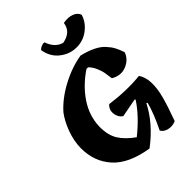

<svg xmlns="http://www.w3.org/2000/svg" viewBox="-272 -1127 1266 1266"><g transform="rotate(-45 361.5 -494.0)"><path d="M319 -964Q327 -974 342 -980.5Q357 -987 371 -985Q396 -912 456 -895Q542 -910 552 -985Q601 -993 632.5 -980Q664 -967 673 -940Q658 -887 609.5 -849Q561 -811 498 -811Q435 -811 383 -851.5Q331 -892 319 -964ZM570 -222 563 -227Q499 -100 366 0Q201 -26 123.5 -111.5Q46 -197 47 -323Q48 -389 73 -456.5Q98 -524 133 -570Q194 -639 289 -689.5Q384 -740 478 -755Q592 -727 637 -676Q661 -650 674 -625.5Q687 -601 699 -565Q682 -515 628.5 -492.5Q575 -470 518 -503Q512 -548 508.5 -566Q505 -584 492.5 -613.5Q480 -643 458 -665H443Q350 -603 293.5 -518.5Q237 -434 234 -336Q233 -258 263.5 -208Q294 -158 359 -112Q471 -202 529 -293L525 -298L394 -273Q364 -294 360.5 -332.5Q357 -371 385 -395Q530 -375 655 -388Q703 -319 666 -178Q649 -114 611 -10Q578 4 544.5 -3.5Q511 -11 497 -36Q552 -149 570 -222Z"/></g></svg>

Font: Tillana
Style: Bold
Weight: 700
Designer: Lipi Raval (Devanagari, Latin), Jonny Pinhorn (Latin)
Foundry: Indian Type Foundry
Version: Version 2.002;PS 1.0;hotconv 1.0.79;makeotf.lib2.5.61930; tt